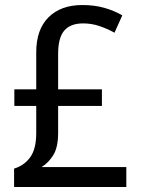

<svg xmlns="http://www.w3.org/2000/svg" viewBox="-20 -743 560 763"><path d="M307 -723Q355 -723 394 -712Q433 -701 466 -682L435 -613Q406 -629 375 -639.5Q344 -650 310 -650Q260 -650 235.5 -621.5Q211 -593 211 -529V-388H385V-322H211V-215Q211 -158 192 -127Q173 -96 145 -79H482V0H36V-73Q76 -85 100 -118Q124 -151 124 -214V-322H37V-388H124V-535Q124 -626 173 -674.5Q222 -723 307 -723Z"/></svg>

Font: Noto Sans Thai SemCond
Style: Regular
Weight: 400
Width: 4
Designer: Monotype Design Team
Foundry: Monotype Imaging Inc.
Version: Version 2.002; ttfautohint (v1.8.4.7-5d5b)